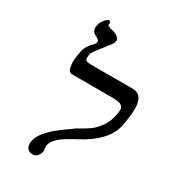

<svg xmlns="http://www.w3.org/2000/svg" viewBox="-222 -1009 1045 1170"><g transform="rotate(30 300.0 -424.5)"><path d="M427 -192Q364.5 -158.5 330 -137.8Q295.5 -117 272 -93.5Q248.5 -70 244 -43.5Q244 -43 244.2 -38.2Q244.5 -33.5 244 -23.5Q246.5 -19.5 246.5 -11.5Q246.5 -5.5 246 -2.5Q242 20.5 228.5 33.2Q215 46 197 46Q174.5 46 162 32.5Q149.5 19 149.5 -3.5Q149.5 -11.5 151 -19.5Q157 -54 185 -87.8Q213 -121.5 245.2 -147.5Q277.5 -173.5 320 -203Q325.5 -207 335.2 -213.8Q345 -220.5 349.5 -224.5L365 -233Q401.5 -252.5 430.2 -273.5Q459 -294.5 485.2 -331.8Q511.5 -369 521 -421.5Q521.5 -425 523.5 -436Q525.5 -447 525.5 -455.5Q525.5 -475.5 508.5 -486.2Q491.5 -497 445 -497H163Q150 -497 141.5 -507.2Q133 -517.5 132 -535.5Q128.5 -548 128.5 -565Q128.5 -590.5 135 -626.5Q139.5 -651 145 -665.5Q150.5 -680 168 -704.5Q185 -720 191.5 -728.5Q198 -737 198 -747Q198 -753 194 -757Q190 -761 180.5 -768Q160 -775.5 151.2 -786.8Q142.5 -798 142.5 -815Q142.5 -819.5 144.5 -832.5Q146.5 -844.5 155.2 -859.2Q164 -874 174.8 -884.5Q185.5 -895 192.5 -895Q205.5 -895 205.5 -882Q205.5 -879.5 204.5 -874.5Q204.5 -874 205 -871Q205.5 -868 205 -863.5Q207.5 -864.5 212.5 -862.8Q217.5 -861 222.5 -856.5Q249 -852 265.2 -844.5Q281.5 -837 283.5 -830Q288.5 -828 291.5 -823Q294.5 -818 294.5 -810.5Q294.5 -806 294 -803.5Q292.5 -794 280.8 -777.5Q269 -761 244.5 -730.5Q220.5 -701 207.5 -682.5Q194.5 -664 192.5 -653.5Q190.5 -642 190.5 -632.5Q190.5 -616 200.2 -611Q210 -606 237.5 -606H522.5Q564 -606 581.8 -580Q599.5 -554 599.5 -505.5Q599.5 -462.5 585.5 -385.5Q566 -276.5 427 -192Z"/></g></svg>

Font: JuliaMono BoldItalic
Style: Regular
Weight: 700
Italic angle: -9°
Monospace: yes
Designer: cormullion
Foundry: corm
Version: Version 0.049; ttfautohint (v1.8.4)